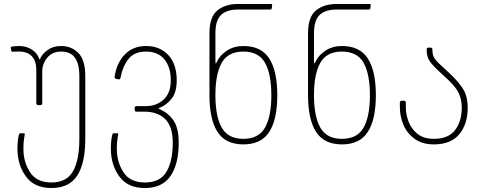

<svg xmlns="http://www.w3.org/2000/svg" viewBox="-20 -720 2430 968"><path d="M288 -460Q244 -460 218.5 -429.5Q193 -399 193 -360V-200Q193 -190 183 -190H173Q163 -190 163 -200V-368Q163 -415 138 -439Q113 -463 63 -460L45 -459Q38 -459 37 -464L34 -477Q33 -483 39 -485Q56 -488 78 -488Q112 -488 140 -470.5Q168 -453 178 -422Q179 -418 181 -422Q194 -450 221.5 -469Q249 -488 288 -488Q341 -488 375.5 -452.5Q410 -417 410 -336V-20Q410 102 369.5 165Q329 228 239 228Q153 228 110.5 169.5Q68 111 68 30Q68 -12 75 -40Q77 -48 82 -48H100Q105 -48 105 -44Q105 -41 101.5 -21.5Q98 -2 98 30Q98 97 131.5 148.5Q165 200 239 200Q316 200 348 143.5Q380 87 380 -20V-336Q380 -399 357.5 -429.5Q335 -460 288 -460Z M539 30Q539 -12 546 -40Q548 -48 553 -48H571Q576 -48 576 -44Q576 -41 572.5 -21.5Q569 -2 569 30Q569 97 602.5 148.5Q636 200 710 200Q787 200 819 146.5Q851 93 851 0Q851 -82 813 -119.5Q775 -157 708 -157H669Q659 -157 659 -167V-175Q659 -185 669 -185H715Q769 -185 805 -218Q841 -251 841 -316Q841 -381 809 -420.5Q777 -460 716 -460Q656 -460 626.5 -421Q597 -382 588 -329Q586 -318 577 -320L567 -322Q557 -323 558 -333Q568 -403 609.5 -445.5Q651 -488 716 -488Q787 -488 829 -442Q871 -396 871 -316Q871 -254 844.5 -221.5Q818 -189 785 -177Q779 -174 779 -173Q779 -173 786 -169Q828 -151 854.5 -113Q881 -75 881 0Q881 107 839.5 167.5Q798 228 710 228Q624 228 581.5 169.5Q539 111 539 30Z M1181 -700H1344Q1349 -700 1351 -698.5Q1353 -697 1352 -693L1350 -678Q1349 -674 1347.5 -673Q1346 -672 1342 -672H1181Q1124 -672 1095 -645Q1066 -618 1066 -552V-418Q1066 -400 1068 -400Q1070 -400 1073 -407Q1088 -441 1123.5 -464.5Q1159 -488 1207 -488Q1297 -488 1337.5 -425Q1378 -362 1378 -240Q1378 -118 1337.5 -55Q1297 8 1207 8Q1117 8 1076.5 -55Q1036 -118 1036 -240V-552Q1036 -635 1076 -667.5Q1116 -700 1181 -700ZM1207 -20Q1284 -20 1316 -76.5Q1348 -133 1348 -240Q1348 -347 1316 -403.5Q1284 -460 1207 -460Q1130 -460 1098 -403.5Q1066 -347 1066 -240Q1066 -133 1098 -76.5Q1130 -20 1207 -20Z M1678 -700H1841Q1846 -700 1848 -698.5Q1850 -697 1849 -693L1847 -678Q1846 -674 1844.5 -673Q1843 -672 1839 -672H1678Q1621 -672 1592 -645Q1563 -618 1563 -552V-418Q1563 -400 1565 -400Q1567 -400 1570 -407Q1585 -441 1620.5 -464.5Q1656 -488 1704 -488Q1794 -488 1834.5 -425Q1875 -362 1875 -240Q1875 -118 1834.5 -55Q1794 8 1704 8Q1614 8 1573.5 -55Q1533 -118 1533 -240V-552Q1533 -635 1573 -667.5Q1613 -700 1678 -700ZM1704 -20Q1781 -20 1813 -76.5Q1845 -133 1845 -240Q1845 -347 1813 -403.5Q1781 -460 1704 -460Q1627 -460 1595 -403.5Q1563 -347 1563 -240Q1563 -133 1595 -76.5Q1627 -20 1704 -20Z M1996 -180V-202Q1996 -212 2006 -212H2016Q2026 -212 2026 -202V-180Q2026 -144 2039.5 -107.5Q2053 -71 2084.5 -45.5Q2116 -20 2167 -20Q2241 -20 2274.5 -64.5Q2308 -109 2308 -177Q2308 -220 2292 -252Q2276 -284 2237 -320L2197 -357Q2159 -392 2145 -414Q2131 -436 2131 -470Q2131 -480 2141 -480H2150Q2160 -480 2160 -470Q2160 -445 2168 -430Q2176 -415 2204 -390L2247 -350Q2297 -303 2317.5 -266.5Q2338 -230 2338 -177Q2338 -94 2295.5 -43Q2253 8 2167 8Q2109 8 2070.5 -20Q2032 -48 2014 -90.5Q1996 -133 1996 -180Z"/></svg>

Font: Barlow GEO Thin
Style: Regular
Weight: 100
Designer: Jeremy Tribby
Foundry: Tribby Type
Version: Version 1.408